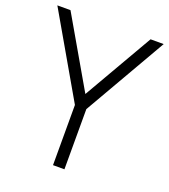

<svg xmlns="http://www.w3.org/2000/svg" viewBox="-133 -816 803 912"><g transform="rotate(20 269.0 -360.0)"><path d="M240.2 0V-304.2L0 -720.2H66.4L269 -370.1L471.2 -720.2H537.6L297.9 -304.2V0Z"/></g></svg>

Font: Manrope Light
Style: Regular
Weight: 300
Designer: Mikhail Sharanda
Foundry: Mikhail Sharanda
Version: Version 4.505;FEAKit 1.0